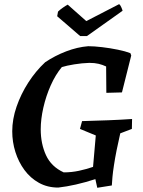

<svg xmlns="http://www.w3.org/2000/svg" viewBox="-20 -877 680 910"><path d="M441 13 432 -28Q336 3 256 12Q205 12 164.5 -10.5Q124 -33 96 -71Q68 -109 53 -156.5Q38 -204 38 -255Q38 -312 58.5 -371.5Q79 -431 114 -485.5Q149 -540 194 -582Q240 -613 293.5 -633.5Q347 -654 398 -658Q426 -658 464 -653.5Q502 -649 538.5 -641.5Q575 -634 598 -625L602 -614L558 -439L484 -437L483 -562Q466 -570 447.5 -574.5Q429 -579 403 -579Q369 -578 332 -572Q295 -566 273 -559Q243 -523 220.5 -472.5Q198 -422 185.5 -367Q173 -312 173 -264Q173 -196 198 -141.5Q223 -87 282 -60Q319 -60 354 -67.5Q389 -75 421 -86L434 -235L359 -266L369 -303Q438 -305 492.5 -307Q547 -309 606 -313L605 -266L550 -245Q541 -206 533 -166.5Q525 -127 520 -93Q515 -61 513 -38Q511 -15 510 2ZM360 -706 251 -800 255 -822Q264 -831 278.5 -841Q293 -851 301 -855L389 -777L544 -857Q549 -856 554.5 -843.5Q560 -831 561 -826L392 -706Z"/></svg>

Font: Labrada SemiBold
Style: Italic
Weight: 600
Italic angle: -7°
Designer: Mercedes Jáuregui
Foundry: Omnibus-Type Team
Version: Version 1.000; ttfautohint (v1.8.4.7-5d5b)